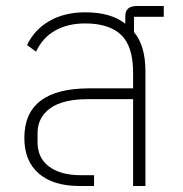

<svg xmlns="http://www.w3.org/2000/svg" viewBox="-20 -619 608 639"><path d="M525 -563H426V-512Q464 -467 464 -382V0H423V-289H273Q189 -289 147 -258.5Q105 -228 105 -176V-146Q105 -93 143.5 -64.5Q182 -36 248 -36H293V0H245Q157 0 109 -41.5Q61 -83 61 -160Q61 -325 278 -325H423V-377Q423 -465 383 -503Q343 -541 263 -541Q206 -541 164 -517.5Q122 -494 100 -447L70 -469Q95 -521 145 -549.5Q195 -578 264 -578Q349 -578 397 -540V-565Q397 -599 435 -599H525Z"/></svg>

Font: Anuphan ExtraLight
Style: Regular
Weight: 200
Designer: Cadson Demak
Version: Version 3.001